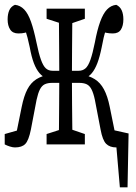

<svg xmlns="http://www.w3.org/2000/svg" viewBox="-33 -572 571 806"><path d="M484.4 34.2H427.7L420.9 -30.8L506.8 -11.7L502.4 214.4H470.2L450.2 -17.6ZM-13.2 34.2V-9.3L70.8 -33.2L28.3 23.4L58.1 -123.5Q67.4 -169.4 82 -197.3Q96.7 -225.1 120.1 -239.7Q143.6 -254.4 176.8 -259.3L166.5 -240.7Q146.5 -249 132.8 -264.9Q119.1 -280.8 109.1 -307.1Q99.1 -333.5 91.8 -374Q82.5 -418 73.7 -444.1Q64.9 -470.2 55.7 -489.3L98.1 -441.9Q81.5 -437 70.8 -434.3Q60.1 -431.6 43.9 -431.6Q20.5 -431.6 9.8 -448Q-1 -464.4 -1 -490.7Q-1 -513.2 6.1 -529.1Q13.2 -544.9 29.8 -551.8Q52.2 -549.3 68.6 -532.2Q85 -515.1 97.2 -480.5Q109.4 -445.8 120.1 -393.6Q129.4 -347.7 138.9 -321.3Q148.4 -294.9 159.7 -284.9Q170.9 -274.9 187.5 -274.9H242.7V-224.1H185.1Q167.5 -224.1 155 -218.3Q142.6 -212.4 134.5 -196.5Q126.5 -180.7 120.6 -153.3L96.7 -28.3Q87.4 17.6 73.2 32.2Q59.1 46.9 29.8 46.9Q20.5 46.9 8.3 43Q-3.9 39.1 -13.2 34.2ZM500 34.2Q490.7 39.1 477.8 43Q464.8 46.9 455.1 46.9Q427.7 46.9 412.6 31.7Q397.5 16.6 389.2 -28.3L365.2 -153.3Q359.4 -180.7 351.3 -196.5Q343.3 -212.4 330.8 -218.3Q318.4 -224.1 299.8 -224.1H242.7V-274.9H297.4Q314 -274.9 325.7 -284.9Q337.4 -294.9 346.7 -321.3Q356 -347.7 365.2 -393.6Q375 -446.3 387.5 -480.7Q399.9 -515.1 416.3 -532.2Q432.6 -549.3 455.1 -551.8Q470.7 -544.4 477.8 -528.8Q484.9 -513.2 484.9 -490.7Q484.9 -463.9 474.6 -447.8Q464.4 -431.6 440.9 -431.6Q425.8 -431.6 414.1 -434.1Q402.3 -436.5 385.7 -441.9L429.2 -489.3Q419.9 -470.2 410.9 -444.3Q401.9 -418.5 394 -374Q385.7 -333 375.7 -306.9Q365.7 -280.8 352.5 -264.9Q339.4 -249 318.4 -240.7L308.1 -259.3Q341.3 -254.4 364.7 -239.7Q388.2 -225.1 403.3 -197Q418.5 -168.9 427.7 -123.5L457.5 23.4L414.1 -33.2L500 -9.3ZM213.4 34.2Q214.4 6.8 214.6 -38.6Q214.8 -84 215.3 -135.3Q215.8 -186.5 215.8 -231.4V-268.6Q215.8 -314.5 215.3 -366Q214.8 -417.5 214.6 -463.6Q214.4 -509.8 213.4 -535.6H271.5Q270.5 -508.8 270.3 -463.1Q270 -417.5 269.5 -365.7Q269 -314 269 -268.6V-231.4Q269 -187.5 269.5 -135.7Q270 -84 270.5 -39.1Q271 5.9 271.5 34.2ZM162.6 34.2V-9.3L236.8 -33.2H253.4L323.2 -9.3V34.2ZM162.6 -493.2V-535.6H323.2V-493.2L253.4 -469.2H236.8Z"/></svg>

Font: Scarab Serif
Style: Condensed
Weight: 400
Designer: John Roberts
Foundry: Scarab
Version: 1.0